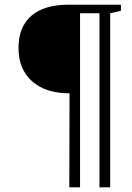

<svg xmlns="http://www.w3.org/2000/svg" viewBox="-20 -675 563 821"><path d="M451.2 -618.2V126H405.3V-618.2H322.3V126H276.4L277.3 -275.9Q175.3 -275.9 117.2 -327.4Q59.1 -378.9 59.1 -470.2Q59.1 -559.6 113.8 -607.2Q168.5 -654.8 271 -654.8H497.1V-628.9Z"/></svg>

Font: Liberation Serif
Style: Italic
Weight: 400
Italic angle: -16.333°
Designer: Steve Matteson
Foundry: Ascender Corporation
Version: Version 2.1.5